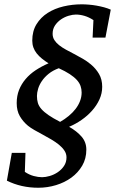

<svg xmlns="http://www.w3.org/2000/svg" viewBox="-20 -738 540 898"><path d="M361.8 -305.2Q361.8 -321.3 356.7 -335.9Q351.6 -350.6 339.1 -364.3Q326.7 -377.9 306.2 -391.4Q285.6 -404.8 254.9 -418.9Q227.1 -408.7 207.5 -392.8Q188 -377 175.8 -358.9Q163.6 -340.8 158.2 -322.5Q152.8 -304.2 152.8 -289.1Q152.8 -271 157.2 -256.3Q161.6 -241.7 173.8 -227.8Q186 -213.9 207 -199.5Q228 -185.1 261.2 -168Q282.7 -180.2 301.3 -195.6Q319.8 -210.9 333.3 -228.3Q346.7 -245.6 354.2 -265.1Q361.8 -284.7 361.8 -305.2ZM473.1 -562H413.1L417 -644Q396 -657.7 375.2 -663.8Q354.5 -669.9 335 -669.9Q319.8 -669.9 301 -664.3Q282.2 -658.7 265.6 -647.5Q249 -636.2 237.5 -619.4Q226.1 -602.5 226.1 -580.1Q226.1 -563.5 234.4 -550.5Q242.7 -537.6 256.6 -526.6Q270.5 -515.6 288.8 -505.6Q307.1 -495.6 326.9 -485.4Q346.7 -475.1 366.9 -463.4Q387.2 -451.7 404.8 -437Q428.2 -417.5 443.1 -392.1Q458 -366.7 458 -332Q458 -301.3 445.1 -272.9Q432.1 -244.6 410.6 -220.5Q389.2 -196.3 361.3 -177Q333.5 -157.7 303.2 -145Q339.4 -124.5 361.6 -98.9Q383.8 -73.2 383.8 -38.1Q383.8 3.9 364.5 36.9Q345.2 69.8 313.7 92.8Q282.2 115.7 241.9 127.9Q201.7 140.1 159.2 140.1Q78.6 140.1 12.2 106.9L35.2 -22.9H99.1L96.2 65.9Q116.7 79.6 137.7 85.2Q158.7 90.8 176.8 90.8Q192.9 90.8 212.9 85Q232.9 79.1 250.2 67.4Q267.6 55.7 279.3 38.3Q291 21 291 -2Q291 -19 281.2 -33.7Q271.5 -48.3 255.6 -61.3Q239.7 -74.2 219.7 -85.9Q199.7 -97.7 179.7 -108.4Q159.7 -119.1 141.6 -129.4Q123.5 -139.6 110.8 -149.9Q87.4 -169.4 72.8 -194.6Q58.1 -219.7 58.1 -255.9Q58.1 -289.6 69.1 -317.4Q80.1 -345.2 99.9 -368.4Q119.6 -391.6 147 -409.7Q174.3 -427.7 207 -441.9Q189.9 -452.6 175.8 -464.1Q161.6 -475.6 151.6 -488.3Q141.6 -501 136.2 -515.9Q130.9 -530.8 130.9 -547.9Q130.9 -592.3 150.6 -624.5Q170.4 -656.7 202.9 -677.5Q235.4 -698.2 276.9 -708Q318.4 -717.8 361.8 -717.8Q377.4 -717.8 395.5 -716.3Q413.6 -714.8 431.4 -711.7Q449.2 -708.5 466.6 -703.9Q483.9 -699.2 498 -692.9Z"/></svg>

Font: Charis SIL APac
Style: Italic
Weight: 400
Italic angle: -11°
Foundry: SIL International
Version: Version 5.000